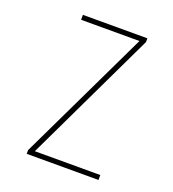

<svg xmlns="http://www.w3.org/2000/svg" viewBox="-131 -814 825 915"><g transform="rotate(20 281.5 -357.0)"><path d="M108 0H472V-25H140L460 -695V-714H133V-689H429L108 -19Z"/></g></svg>

Font: Noto Sans Mono SemiCondensed Thin
Style: Regular
Weight: 100
Width: 4
Designer: Monotype Design Team
Foundry: Monotype Imaging Inc.
Version: Version 2.014